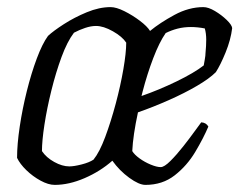

<svg xmlns="http://www.w3.org/2000/svg" viewBox="-20 -520 673 540"><path d="M134 0Q116 0 94 -12Q72 -24 54 -41.5Q36 -59 28 -76Q28 -114 35.5 -164Q43 -214 55.5 -264Q68 -314 83.5 -355.5Q99 -397 115 -419Q130 -433 159.5 -452Q189 -471 224 -485.5Q259 -500 291 -500Q307 -500 330 -488.5Q353 -477 373.5 -461.5Q394 -446 402 -433Q430 -456 470.5 -478Q511 -500 552 -500Q566 -500 584.5 -489Q603 -478 617.5 -464Q632 -450 633 -441Q629 -408 614.5 -372.5Q600 -337 587 -317Q569 -299 534 -278.5Q499 -258 455 -238.5Q411 -219 368 -204Q354 -139 352 -95Q358 -85 372.5 -74.5Q387 -64 404 -57Q421 -50 432 -50Q442 -50 459.5 -67.5Q477 -85 495.5 -108.5Q514 -132 528 -151.5Q542 -171 546 -176Q560 -175 566 -164Q552 -131 529 -92.5Q506 -54 471.5 -27Q437 0 389 0Q371 0 343.5 -20Q316 -40 296 -68Q262 -38 218 -19Q174 0 134 0ZM175 -52Q188 -52 209.5 -57.5Q231 -63 243 -71Q260 -92 276 -135Q292 -178 305.5 -228.5Q319 -279 327 -325.5Q335 -372 335 -400Q324 -417 297.5 -432Q271 -447 250 -447Q236 -447 219.5 -441.5Q203 -436 188 -428Q169 -403 153 -359.5Q137 -316 124.5 -265.5Q112 -215 105 -169.5Q98 -124 98 -95Q110 -77 132.5 -64.5Q155 -52 175 -52ZM446 -427Q428 -401 411 -356.5Q394 -312 381 -262Q379 -255 378 -250Q427 -267 476.5 -291Q526 -315 553 -336Q554 -342 556 -353Q558 -364 558 -371Q560 -391 560 -408.5Q560 -426 556 -440Q546 -442 536 -443Q526 -444 517 -444Q497 -444 479.5 -439.5Q462 -435 446 -427Z"/></svg>

Font: Texturina 72pt 72pt Light
Style: Italic
Weight: 300
Italic angle: -11°
Designer: Guillermo Torres Carreño
Foundry: Omnibus-Type
Version: Version 1.002; ttfautohint (v1.8.3)